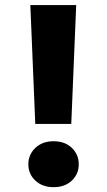

<svg xmlns="http://www.w3.org/2000/svg" viewBox="-20 -747 432 774"><path d="M122.2 -247.5 102.3 -726.7H287.2L267.3 -247.5ZM196.4 7.5Q150.6 7.5 122.5 -19Q94.3 -45.6 94.3 -84.5Q94.3 -123.9 122.5 -150.8Q150.6 -177.6 196.4 -177.6Q241.7 -177.6 269.6 -150.8Q297.5 -123.9 297.5 -84.5Q297.5 -45.6 269.6 -19Q241.7 7.5 196.4 7.5Z"/></svg>

Font: Poppins Variable
Style: Regular
Weight: 100
Designer: Jonny Pinhorn
Foundry: Indian Type Foundry
Version: Version 6.000